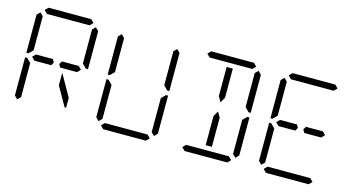

<svg xmlns="http://www.w3.org/2000/svg" viewBox="-98 -1430 3461 1860"><g transform="rotate(15 1632.0 -500.0)"><path d="M163 -969 194 -1000H622L653 -969L622 -938H620H439H377H196H194ZM207 -469H194L163 -500L194 -531H207H331H355H363L381 -500L363 -469H355H331ZM485 -300V-426L609 -207V-108H594ZM686 -936 717 -905V-523H696L655 -564V-906ZM130 -64 99 -95V-477H120L130 -467L161 -436V-125V-108V-95ZM130 -533 120 -523H99V-905L130 -936L161 -905V-892V-564ZM609 -531H623L653 -500L622 -469H609H485H461H453L435 -500L453 -531H461H485Z M1469 -31 1438 0H1010L979 -31L1010 -62H1012H1193H1255H1436H1438ZM1471 -436 1512 -477H1533V-95L1502 -64L1471 -94ZM1502 -936 1533 -905V-523H1512L1471 -564V-906ZM946 -64 915 -95V-477H936L946 -467L977 -436V-125V-108V-95ZM946 -533 936 -523H915V-905L946 -936L977 -905V-892V-564Z M1795 -969 1826 -1000H2254L2285 -969L2254 -938H2252H2071H2009H1828H1826ZM2071 -382V-108H2009V-382V-400L2040 -454L2071 -400ZM2009 -892H2071V-618V-600L2040 -546L2009 -600V-618ZM2285 -31 2254 0H1826L1795 -31L1826 -62H1828H2009H2071H2252H2254ZM2287 -436 2328 -477H2349V-95L2318 -64L2287 -94ZM2318 -936 2349 -905V-523H2328L2287 -564V-906Z M2611 -969 2642 -1000H3070L3101 -969L3070 -938H3068H2887H2825H2644H2642ZM2655 -469H2642L2611 -500L2642 -531H2655H2779H2803H2811L2829 -500L2811 -469H2803H2779ZM3101 -31 3070 0H2642L2611 -31L2642 -62H2644H2825H2887H3068H3070ZM2578 -64 2547 -95V-477H2568L2578 -467L2609 -436V-125V-108V-95ZM2578 -533 2568 -523H2547V-905L2578 -936L2609 -905V-892V-564ZM3057 -531H3071L3101 -500L3070 -469H3057H2933H2909H2901L2883 -500L2901 -531H2909H2933Z"/></g></svg>

Font: DSEG14 Classic Mini
Style: Light
Weight: 300
Designer: Keshikan(Twitter:@keshinomi_88pro)
Version: Version 0.46